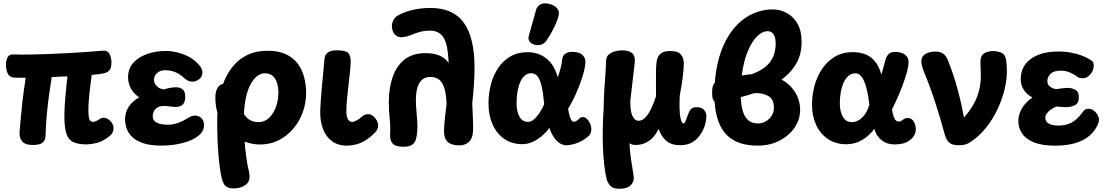

<svg xmlns="http://www.w3.org/2000/svg" viewBox="-20 -870 6735 1168"><path d="M508.8 8.7Q457.4 8.4 427.4 -4.8Q397.3 -18.1 384.4 -55.4Q371.6 -92.7 371.6 -163.6Q371.6 -189.1 373.2 -220.1Q374.8 -251 377.9 -283.9Q381 -316.8 384.1 -348.2Q387.2 -379.6 390.4 -405.6Q366.7 -404.6 342.7 -403.6Q318.7 -402.6 294.7 -401.3Q287.4 -354.9 279.4 -298.9Q271.4 -243 265.4 -180.5Q259.4 -118 257.2 -50.2Q257.2 -22.8 246.1 -9.4Q235 3.9 217.6 7.9Q200.2 12 178.3 12Q133.1 12 114.4 -10.4Q95.8 -32.8 99.3 -71.3Q104.3 -127.4 108.3 -172.3Q112.3 -217.1 116.8 -255.1Q121.3 -293.1 126.2 -327.7Q131 -362.2 136.4 -397Q120 -397 103.4 -397Q86.8 -397 70.3 -397.6Q40.4 -398.6 29 -419.2Q17.6 -439.8 15.8 -470.7Q15 -495.6 24.8 -518.2Q34.7 -540.9 64.8 -538.9Q106.6 -537.4 161.1 -538.2Q215.6 -539 276.1 -541.3Q336.6 -543.6 396.8 -547.1Q457.1 -550.6 510.8 -554.2Q564.4 -557.8 605.3 -561.8Q633.1 -564.6 645 -543.8Q656.9 -523 657.9 -495.9Q658.7 -464.4 649.9 -449Q641.2 -433.6 624.6 -428Q608 -422.4 585.4 -419.1L538 -414.4Q535 -391.6 531.5 -365.2Q528 -338.9 524.9 -310.6Q521.8 -282.2 519.8 -254.2Q517.8 -226.2 517.8 -200.2Q517.8 -156.1 524.6 -142.4Q531.4 -128.7 547.1 -128.7Q561.9 -130.9 571.6 -136.7Q581.3 -142.4 590.1 -148.1Q598.9 -153.8 609.9 -153.8Q630.7 -153.8 650.7 -134.6Q670.7 -115.3 670.7 -89Q670.7 -77.6 664.9 -64.7Q659.2 -51.8 643.7 -40Q605.7 -10.9 574.3 -2.1Q542.9 6.7 508.8 8.7Z M962.3 15.8Q895.7 15.8 852.6 1.5Q809.4 -12.8 784.9 -36.1Q760.4 -59.3 750.7 -87.6Q740.9 -115.9 740.9 -143.3Q740.9 -174.6 752 -199.8Q763.1 -225 782.6 -244.5Q802.1 -264 827.4 -277.8Q794.9 -298.1 777 -330.3Q759.1 -362.4 759.1 -399.9Q759.1 -451.2 789.8 -486.6Q820.6 -522 873.2 -541Q925.8 -560 991 -560Q1021.2 -560 1054.1 -552.3Q1087 -544.7 1117.6 -530.5Q1148.1 -516.3 1171 -495Q1188.9 -479.4 1200.2 -463.3Q1211.4 -447.2 1211.4 -429Q1211.4 -403.7 1191.8 -388.4Q1172.1 -373.2 1149.6 -373.2Q1135 -373.2 1121.7 -380.1Q1108.4 -387 1093 -401.7Q1078.7 -416 1050.3 -429.4Q1021.9 -442.8 983.4 -442.8Q955.2 -442.8 936 -426.1Q916.8 -409.3 916.8 -384.1Q916.8 -363.3 934.3 -345.7Q951.8 -328 977.7 -326.3Q994.7 -331.9 1013.9 -335.5Q1033.2 -339.1 1050.9 -339.1Q1074.3 -339.1 1090.6 -326.7Q1106.9 -314.3 1106.9 -281Q1106.9 -248.9 1091.8 -234.2Q1076.7 -219.4 1049.4 -219.4Q1036.4 -219.4 1013.8 -222.5Q991.1 -225.6 979.9 -225.6Q952.7 -225.6 937.2 -215.8Q921.8 -206 915.3 -191.5Q908.9 -177 908.9 -163.4Q908.9 -148.2 918 -136.3Q927.1 -124.4 948.3 -117.8Q969.4 -111.2 1005.3 -111.2Q1021.9 -111.2 1041 -115.8Q1060.1 -120.3 1080 -129Q1099.9 -137.7 1117.6 -148.7Q1131.6 -157.3 1142.3 -162.2Q1153.1 -167 1166 -167Q1189.7 -167 1205.6 -150.5Q1221.4 -134 1221.4 -108.1Q1221.4 -78.6 1199.1 -55.2Q1176.7 -31.9 1139.3 -16.2Q1102 -0.6 1055.9 7.6Q1009.9 15.8 962.3 15.8Z M1425.7 274.1Q1391.1 279.2 1371.5 272.3Q1351.9 265.3 1343.2 250.9Q1334.6 236.4 1330.2 220.4Q1316.8 162.4 1309.1 75.2Q1301.3 -12 1301.3 -137Q1301.3 -201.4 1311.7 -263.4Q1322.1 -325.3 1344.6 -378.8Q1367 -432.3 1403 -473.6Q1439 -514.8 1489.7 -538Q1540.4 -561.2 1607.8 -561.2Q1674.4 -561.2 1719.4 -540.1Q1764.3 -519 1791.3 -482.8Q1818.2 -446.6 1830.2 -400.1Q1842.2 -353.6 1842.2 -303.6Q1842.2 -244.8 1822.3 -188.7Q1802.3 -132.6 1764.8 -87.9Q1727.2 -43.3 1675.7 -17.1Q1624.2 9.1 1561.1 9.1Q1515.2 9.1 1471.1 -7.6Q1427 -24.3 1389.7 -55.3Q1352.3 -86.2 1327 -129.2Q1301.7 -172.2 1293.7 -224.8Q1288.6 -259.4 1290.5 -289.2Q1292.4 -318.9 1305.6 -338.6Q1318.8 -358.3 1346.1 -361.4Q1370.2 -365 1396.3 -356.2Q1422.3 -347.4 1423.6 -329.9Q1431 -253.6 1447.9 -209.3Q1464.9 -165 1491 -146Q1517.1 -127 1551.3 -127Q1589.9 -127 1617.3 -153.3Q1644.7 -179.7 1659.1 -220.6Q1673.4 -261.4 1673.4 -304.4Q1673.4 -338.2 1665.4 -365.1Q1657.3 -392 1639.2 -408.1Q1621 -424.1 1589.7 -424.1Q1574 -424.1 1556.2 -414.8Q1538.4 -405.4 1522.1 -384.8Q1505.8 -364.2 1492.3 -330.9Q1478.9 -297.7 1471 -249.1Q1463.1 -200.4 1463.1 -135.4Q1463.1 -82 1466.9 -25.3Q1470.8 31.4 1478.1 84.8Q1485.4 138.2 1496.2 182.1Q1503.8 225.3 1482.7 246.8Q1461.6 268.2 1425.7 274.1Z M2094 16.2Q2036.3 16.2 1999.4 -11.3Q1962.4 -38.9 1945.3 -84.1Q1928.1 -129.3 1928.1 -182Q1928.1 -210.2 1930.6 -247.6Q1933.1 -285 1936.7 -325.1Q1940.3 -365.1 1943.8 -401.7Q1947.3 -438.2 1949.9 -466.2Q1952.6 -494.1 1953.3 -506.6Q1955.1 -530.8 1966.4 -543.2Q1977.8 -555.6 1994 -559.8Q2010.2 -564 2024.8 -564Q2080.3 -564 2097 -549.1Q2113.7 -534.2 2113.2 -494.9Q2113 -470.6 2108.9 -431.8Q2104.8 -393.1 2099.8 -350.1Q2094.8 -307 2090.9 -267.5Q2087 -228 2087 -201.1Q2087 -158.1 2097.3 -142.8Q2107.7 -127.6 2124.9 -127.6Q2134.6 -129.6 2151.3 -138.4Q2168.1 -147.2 2181.7 -160.6Q2192 -170 2202.7 -172.8Q2213.4 -175.6 2220.6 -175.6Q2235 -175.6 2248.7 -164.9Q2262.3 -154.2 2271.3 -138.7Q2280.3 -123.2 2280.3 -106.2Q2280.3 -96.9 2276.3 -86Q2272.3 -75.1 2261.1 -63.7Q2231.7 -33.8 2204.2 -16.8Q2176.8 0.2 2150 7.7Q2123.2 15.2 2094 16.2Z M2432.1 22.7Q2411.2 22.7 2392.4 17.5Q2373.7 12.3 2362.9 -4.2Q2352.1 -20.8 2353.3 -52.9Q2356 -99.7 2350.7 -147.1Q2345.3 -194.6 2345.3 -248.3Q2345.3 -333.3 2368.4 -400.8Q2391.4 -468.2 2440.6 -507.4Q2489.8 -546.7 2568.4 -546.7Q2620.2 -546.7 2654.7 -531.7Q2689.2 -516.8 2708.9 -486.6Q2708.1 -502.1 2707.6 -516.4Q2707.1 -530.8 2705.1 -543.9Q2696.7 -623.1 2669.4 -653.4Q2642.1 -683.7 2597 -683.7Q2564.9 -683.7 2536.9 -676.5Q2508.9 -669.3 2476.8 -655.7Q2452.7 -645.9 2426.5 -643.7Q2400.3 -641.4 2383.2 -659.3Q2368.8 -674.6 2364.9 -698Q2361.1 -721.4 2371.5 -744.4Q2381.9 -767.3 2409.3 -780.8Q2453.9 -802.9 2502.4 -812.2Q2551 -821.6 2597.8 -821.6Q2737.6 -821.6 2802.1 -731Q2866.7 -640.4 2866.7 -459Q2866.7 -401.9 2862.2 -343.3Q2857.8 -284.8 2852.8 -241.6Q2854.2 -211.4 2855.7 -178.1Q2857.2 -144.7 2858 -114.9Q2858.8 -85.2 2856.8 -62.4Q2853.2 -24.2 2830.9 -4.9Q2808.6 14.4 2773.2 14.4Q2727 14.4 2704.2 -6.2Q2681.3 -26.9 2681.3 -69.4Q2681.3 -93 2683.6 -120.8Q2685.9 -148.7 2689.6 -178.9Q2693.2 -209.2 2696.8 -239.1Q2694.4 -294.4 2684.1 -330.5Q2673.7 -366.6 2652.9 -384.2Q2632.2 -401.8 2598.3 -401.8Q2571.9 -401.8 2554.3 -389.9Q2536.8 -378 2527.3 -358.1Q2517.9 -338.2 2513.9 -313.9Q2510 -289.6 2510 -263.9Q2510 -227.1 2513.5 -192.4Q2517 -157.7 2518.9 -123.8Q2520.8 -90 2516.6 -54.3Q2514 -32.9 2507.4 -15.1Q2500.8 2.7 2483.6 12.7Q2466.4 22.7 2432.1 22.7Z M3426.7 14.1Q3394.6 14.1 3367.5 -12.8Q3340.4 -39.8 3321.8 -91.8Q3301 -63.4 3274.4 -41.1Q3247.8 -18.8 3218.1 -5.9Q3188.4 7 3158.2 7Q3094 7 3047.8 -24.8Q3001.7 -56.6 2976.7 -112.6Q2951.7 -168.7 2951.7 -240.7Q2951.7 -300.6 2966.4 -356.7Q2981.2 -412.9 3010.8 -457Q3040.3 -501.1 3085.3 -526.8Q3130.3 -552.6 3190 -552.6Q3225.7 -552.6 3260.9 -539.3Q3296.1 -526.1 3326.1 -493.2Q3356 -460.3 3373 -400.1Q3384.4 -431.3 3391.2 -458.6Q3398 -485.8 3399.7 -506.3Q3402.7 -535.1 3421.8 -544.8Q3441 -554.6 3458.4 -554.6Q3505 -554.6 3524.8 -534.3Q3544.7 -514 3540.9 -482.3Q3536 -441.3 3519.2 -390.8Q3502.4 -340.3 3480.3 -292.2Q3458.2 -244 3436.1 -208.3Q3440.1 -183 3445.1 -165.2Q3450 -147.3 3456.7 -138.2Q3463.3 -129.1 3472.4 -129.1Q3482.4 -131.1 3490.8 -137.1Q3499.2 -143.1 3506.6 -150.9Q3510.3 -154.9 3514.9 -156.4Q3519.6 -157.9 3525.1 -157.9Q3539.1 -157.9 3550.8 -146.4Q3562.6 -135 3569.9 -118.3Q3577.3 -101.6 3577.3 -83.4Q3577.3 -73.9 3573.4 -61.8Q3569.6 -49.7 3559.7 -41.3Q3539.7 -24.2 3518.1 -12.5Q3496.6 -0.8 3474.1 5.7Q3451.6 12.1 3426.7 14.1ZM3191.9 -128.6Q3209.2 -128.6 3226.3 -142.3Q3243.3 -156 3260 -180.2Q3276.7 -204.3 3290.6 -236.3Q3284.4 -305.9 3274.4 -347.1Q3264.3 -388.3 3249.4 -406.5Q3234.4 -424.7 3212 -424.7Q3190.4 -424.7 3173.4 -410.8Q3156.3 -397 3145.2 -371.9Q3134 -346.8 3128.2 -313.4Q3122.4 -280 3122.4 -240.7Q3122.4 -192.9 3139.9 -160.7Q3157.3 -128.6 3191.9 -128.6Z M3251.3 -595.6Q3222.9 -595.6 3206.3 -611.9Q3189.7 -628.2 3197 -652Q3202.2 -670.9 3210.2 -699.6Q3218.1 -728.2 3226.7 -757.6Q3235.2 -786.9 3239.9 -806.2Q3244.9 -825.7 3259.3 -837.7Q3273.8 -849.7 3295.3 -849.7Q3315.8 -849.7 3336.4 -841.6Q3357.1 -833.6 3370.3 -817.8Q3383.6 -802 3378.8 -778.2Q3375.3 -759.4 3364.3 -732.9Q3353.2 -706.3 3337.4 -677.3Q3321.6 -648.2 3303.2 -621.7Q3294.9 -609.3 3282.1 -602.4Q3269.3 -595.6 3251.3 -595.6Z M3743.6 278.4Q3710.3 277.7 3694.3 261.7Q3678.3 245.7 3671.2 222.1Q3662 185.9 3656 135.2Q3650 84.4 3647.9 25.9Q3645.8 -32.6 3647.1 -93.2Q3648.3 -153.9 3652.1 -210Q3653.3 -275.9 3656.3 -324.7Q3659.3 -373.4 3662.7 -414.8Q3666.1 -456.2 3666.6 -498.8Q3667.6 -525.3 3684.3 -539.2Q3701.1 -553.1 3723.1 -558.3Q3745.1 -563.6 3761.8 -563.6Q3797.8 -563.6 3815.6 -553.4Q3833.3 -543.3 3838.7 -526.7Q3844 -510 3841.2 -489Q3835.4 -438 3830.9 -399.9Q3826.4 -361.9 3822.7 -328.4Q3818.9 -294.9 3814.3 -256.8Q3813.9 -216.6 3819.6 -189.6Q3825.3 -162.7 3837.2 -149Q3849 -135.3 3864.7 -135.3Q3886.7 -135.3 3906.1 -155.7Q3925.6 -176.1 3941.7 -210.1Q3957.9 -244.1 3970.7 -284.3Q3970.8 -330.4 3970.4 -372.3Q3970.1 -414.2 3970.9 -447.1Q3971.8 -479.9 3975 -498.4Q3980.3 -529.9 4000.3 -544.8Q4020.2 -559.8 4054 -559.8Q4105.7 -559.8 4122.8 -537.6Q4139.9 -515.3 4139.9 -484.2Q4139.9 -466.1 4138 -444.6Q4136.1 -423.1 4133 -398.3Q4129.9 -373.4 4125.3 -346.2Q4120.7 -318.9 4115.4 -290.2Q4113.1 -251.2 4113.9 -212.2Q4114.7 -173.2 4120.8 -147.2Q4127 -121.2 4137.6 -118.7Q4144.4 -119.4 4149.4 -130.7Q4154.4 -142 4160.1 -158.8Q4165.7 -175.7 4173.2 -191.3Q4181.3 -207 4191.4 -212.5Q4201.6 -218 4216.4 -218Q4250.4 -218 4263.8 -200.4Q4277.2 -182.8 4277.2 -165.6Q4277.2 -149 4273 -126.8Q4268.8 -104.6 4258.7 -83.3Q4244.1 -52.3 4224.2 -30.6Q4204.3 -8.9 4178.1 2.2Q4151.8 13.3 4118.1 13.3Q4063.4 13.3 4032.5 -13.9Q4001.6 -41.2 3986.1 -86.2Q3976.1 -62.7 3957.3 -40Q3938.4 -17.3 3910.8 -2.8Q3883.1 11.8 3846 11.8Q3836.1 11.8 3826.4 9.4Q3816.8 7.1 3809.1 1Q3811.9 52.2 3818.8 99.3Q3825.7 146.3 3833.6 193.6Q3840.9 232 3817.6 255.6Q3794.3 279.2 3743.6 278.4Z M4588.7 15.8Q4498.1 15.8 4439.9 -18.8Q4381.7 -53.3 4353.8 -122.7Q4325.9 -192 4325.9 -295Q4325.9 -394.3 4343.6 -476.1Q4361.3 -557.9 4394.2 -620.8Q4427.1 -683.7 4471.2 -726.2Q4515.3 -768.7 4568.7 -790.7Q4622.1 -812.8 4681.2 -812.8Q4724 -812.8 4764.2 -792.1Q4804.4 -771.3 4830.4 -727.6Q4856.4 -683.9 4856.4 -614Q4856.4 -543 4827.2 -489.2Q4798 -435.3 4747.4 -395.6Q4696.8 -355.9 4631.2 -327.7Q4565.6 -299.4 4492 -280.7Q4418.4 -261.9 4344.7 -249.8Q4329.2 -247.2 4320.7 -259.4Q4312.1 -271.6 4312.1 -304.7Q4312.1 -344 4321.7 -358.3Q4331.3 -372.7 4349.7 -374.7Q4422.7 -384.2 4479.4 -397.3Q4536.2 -410.3 4577.6 -428.7Q4619 -447 4645.8 -471.9Q4672.6 -496.8 4685.7 -530.6Q4698.8 -564.4 4698.8 -607.1Q4698.8 -628 4693.7 -644.8Q4688.7 -661.6 4677.5 -670.9Q4666.3 -680.3 4648.9 -680.3Q4626.6 -680.3 4603.4 -664Q4580.2 -647.7 4559.1 -616.1Q4538 -584.4 4521.5 -538.7Q4505 -492.9 4495.6 -433.8Q4486.1 -374.7 4486.1 -302.7Q4486.1 -243.3 4496.3 -202.6Q4506.6 -161.9 4529.8 -140.4Q4553.1 -119 4593.2 -119Q4615.7 -119 4637.3 -131.1Q4658.9 -143.2 4673.4 -165.1Q4688 -186.9 4688 -213.7Q4688 -265.6 4656.1 -284.6Q4624.1 -303.7 4580.4 -303.7Q4572.3 -303.7 4552.7 -301.3Q4533 -299 4508.8 -295.6Q4484.7 -292.1 4461.4 -288.2Q4438.1 -284.2 4422.8 -280.8Q4406.1 -277 4395.2 -291.1Q4384.3 -305.1 4380.6 -326.5Q4376.9 -347.9 4381.8 -366.5Q4386.7 -385.1 4401.3 -388.9Q4424.8 -395.8 4457.6 -403.2Q4490.3 -410.7 4525.1 -415.5Q4559.9 -420.3 4587.2 -420.3Q4669.6 -420.3 4727.7 -389.7Q4785.9 -359.1 4816.7 -309.3Q4847.4 -259.6 4847.4 -201.4Q4847.4 -144 4814.1 -94.4Q4780.8 -44.9 4722.6 -14.6Q4664.4 15.8 4588.7 15.8Z M5422.4 8.6Q5375.4 8.6 5342.5 -17.9Q5309.6 -44.4 5299.1 -86.6Q5269.1 -44.8 5224.9 -18.6Q5180.7 7.6 5128.7 7.6Q5063.7 7.6 5016.9 -24Q4970.1 -55.6 4944.9 -110Q4919.7 -164.4 4919.7 -232.2Q4919.7 -292.1 4935.2 -349.3Q4950.8 -406.4 4982 -452.3Q5013.2 -498.1 5059.6 -525.4Q5106 -552.8 5167.9 -552.8Q5204.2 -552.8 5237.4 -542.3Q5270.6 -531.9 5297.9 -502.4Q5325.2 -472.9 5342 -416.2Q5348.3 -438.6 5354.5 -460.9Q5360.7 -483.3 5366.1 -504.3Q5374.2 -532 5388 -543.1Q5401.8 -554.2 5423.3 -554.2Q5465.2 -554.2 5486.6 -536.7Q5507.9 -519.1 5507.2 -492.7Q5506.1 -463.4 5495.2 -424.9Q5484.3 -386.4 5468.8 -345.7Q5453.2 -305 5436.5 -267.9Q5419.8 -230.8 5406 -204.1Q5411 -178.1 5416.2 -161.7Q5421.4 -145.2 5429.2 -137.9Q5437 -130.7 5447.6 -130.7Q5456.2 -130.7 5462.2 -134.1Q5468.2 -137.6 5475.4 -143.6Q5481.6 -149.2 5489.9 -150.9Q5498.2 -152.6 5506 -151.9Q5523.4 -151 5534.8 -135.7Q5546.1 -120.4 5549.9 -99.2Q5553.7 -77.9 5546.7 -58.4Q5537 -30.9 5506.4 -11.2Q5475.8 8.6 5422.4 8.6ZM5161.8 -127Q5197.3 -127 5226.1 -155.9Q5254.9 -184.8 5268.8 -232.7Q5262.8 -281.4 5254.9 -317.2Q5247 -353 5236.6 -376.7Q5226.1 -400.3 5213.3 -412.1Q5200.6 -423.9 5183.4 -423.9Q5160.4 -423.9 5142.8 -409.5Q5125.1 -395.1 5113.2 -370.1Q5101.2 -345 5095.1 -311.4Q5088.9 -277.8 5088.9 -239.1Q5088.9 -192.7 5107.1 -159.8Q5125.3 -127 5161.8 -127Z M5811.2 13.6Q5772.8 13.6 5755 -2.1Q5737.2 -17.7 5727.6 -50.9Q5699.8 -153.6 5667.7 -251.8Q5635.7 -350 5601.4 -431.4Q5591.9 -454.6 5588.2 -471.8Q5584.6 -489 5584.6 -494.6Q5584.6 -519.7 5598.4 -532.7Q5612.2 -545.8 5631.8 -551.1Q5651.3 -556.4 5667.9 -556.4Q5700.1 -556.4 5717.9 -543.4Q5735.7 -530.4 5745.7 -505.1Q5778.3 -424.6 5802.6 -337Q5826.9 -249.4 5844.2 -155.4Q5878.1 -193.1 5900.9 -232.8Q5923.7 -272.6 5935.2 -316.5Q5946.7 -360.4 5946.7 -408.7Q5946.7 -426.7 5946.2 -438Q5945.7 -449.3 5945.1 -461.6Q5944.4 -473.8 5944.2 -493.1Q5944 -529.7 5965.6 -544.6Q5987.2 -559.4 6022.2 -559.4Q6042.6 -559.4 6067.1 -551.2Q6091.7 -543 6097.8 -516.4Q6100.6 -505.9 6102.3 -491Q6104.1 -476.1 6104.6 -461.1Q6105.1 -446 6105.1 -434.1Q6105.1 -381.3 6090 -321.4Q6074.9 -261.4 6047.2 -203.2Q6019.4 -144.9 5980.1 -95.3Q5940.7 -45.8 5892.7 -12Q5865.6 7 5847.2 10.3Q5828.8 13.6 5811.2 13.6Z M6400.6 16.2Q6316.7 16.2 6267.2 -4.9Q6217.7 -26 6196.3 -59.9Q6174.9 -93.8 6174.9 -131.6Q6174.9 -162.4 6185.8 -188.8Q6196.8 -215.2 6216.3 -237.7Q6235.9 -260.1 6260.3 -276.4Q6236.8 -290 6220.9 -307.1Q6205.1 -324.2 6197.3 -344.8Q6189.4 -365.3 6189.4 -388.2Q6189.4 -438.9 6215.8 -476.6Q6242.1 -514.2 6293.6 -535.4Q6345 -556.7 6419.2 -556.7Q6473.9 -556.7 6525.5 -543.2Q6577.1 -529.7 6617.9 -503Q6627.7 -496.8 6630.7 -489.1Q6633.7 -481.3 6633.7 -473.8Q6633.7 -442.1 6613.4 -418Q6593.1 -393.9 6566.8 -393.9Q6558.9 -393.9 6550 -395.5Q6541.1 -397.1 6533.3 -403.1Q6512.8 -419.1 6487.3 -429.7Q6461.9 -440.2 6432.2 -440.2Q6389.6 -440.2 6370.5 -420.4Q6351.4 -400.7 6351.4 -376Q6351.4 -355.1 6368.1 -342.7Q6384.7 -330.2 6405.7 -327.7Q6424.2 -329.6 6440.2 -332.4Q6456.2 -335.3 6475.4 -335.3Q6501.4 -335.3 6522.3 -323.3Q6543.1 -311.3 6543.1 -277.6Q6543.1 -242.6 6519 -230.3Q6494.9 -218.1 6465 -218.1Q6451.3 -218.1 6435.8 -219.1Q6420.3 -220.1 6408.7 -222.3Q6389.2 -215.4 6373.1 -204Q6357 -192.6 6348 -179.3Q6339 -166 6339 -153.7Q6339 -137.2 6349.1 -126.6Q6359.1 -115.9 6377.3 -111Q6395.6 -106.1 6420.8 -106.1Q6463.1 -106.1 6498 -123.8Q6532.9 -141.4 6571.3 -194.3Q6577.6 -202.8 6585.9 -205.6Q6594.2 -208.3 6602 -208.3Q6619.7 -208.3 6634.1 -197.1Q6648.6 -185.8 6657.2 -169.9Q6665.8 -154.1 6665.8 -140.4Q6665.8 -133.4 6662.7 -123.7Q6659.6 -113.9 6654.6 -104.1Q6630.7 -58.1 6591.3 -31.8Q6552 -5.6 6503.1 5.3Q6454.1 16.2 6400.6 16.2Z"/></svg>

Font: Playpen Sans
Style: Regular
Weight: 400
Designer: Laura Meseguer, Veronika Burian, José Scaglione, Kostas Bartsokas, Vera Evstafieva, Tom Grace, Yorlmar Campos
Foundry: TypeTogether
Version: Version 2.000